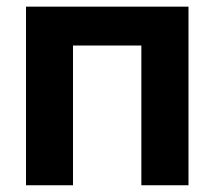

<svg xmlns="http://www.w3.org/2000/svg" viewBox="-20 -549 635 569"><path d="M538.6 -529.3V0H398.9V-414.1H196.3V0H57.1V-529.3Z"/></svg>

Font: Inter Cardless Tabular Bold
Style: Bold
Weight: 700
Designer: Rasmus Andersson
Foundry: rsms
Version: Version 4.000;git-4fc901f